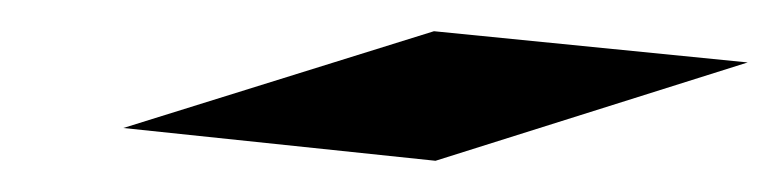

<svg xmlns="http://www.w3.org/2000/svg" viewBox="-20 -202 499 123"><path d="M59 -120 259 -99 459 -162 258 -182Z"/></svg>

Font: bitstorm
Style: ulcnobl
Weight: 400
Version: Version 0.2